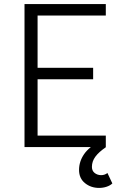

<svg xmlns="http://www.w3.org/2000/svg" viewBox="-20 -720 598 940"><path d="M100 0V-700H498V-644H164V-388H436V-332H164V-56H498V0ZM465 200Q425 200 396 176.5Q367 153 367 112Q367 71 391.5 35Q416 -1 471 -29L498 1Q464 24 447 47Q430 70 430 97Q430 116 443 126.5Q456 137 474 137.5Q492 138 506 127L530 178Q520 188 502.5 194Q485 200 465 200Z"/></svg>

Font: Inclusive Sans Light
Style: Regular
Weight: 300
Designer: Olivia King
Foundry: Olivia King
Version: Version 2.004